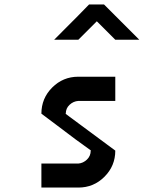

<svg xmlns="http://www.w3.org/2000/svg" viewBox="-20 -846 707 866"><path d="M333.3 -108.3Q355 -110 372.1 -126.2Q389.2 -142.5 389.2 -166.7H390.8Q356.7 -190.8 319.6 -218.3Q282.5 -245.8 236.7 -280.8Q190.8 -315.8 166.7 -333.3Q166.7 -402.5 215.4 -451.2Q264.2 -500 333.3 -500H500V-390.8H333.3Q310.8 -389.2 293.8 -373.3Q276.7 -357.5 276.7 -333.3H275Q285 -326.7 500 -166.7Q500 -97.5 451.2 -48.8Q402.5 0 333.3 0H166.7V-108.3ZM449.2 -825.8 608.3 -666.7H500L416.7 -750L333.3 -666.7H224.2Q360.8 -803.3 381.7 -825.8Z"/></svg>

Font: 0xA000-Mono
Style: Mono-Bold
Weight: 700
Version: Version 0.1